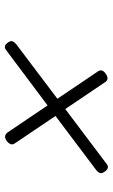

<svg xmlns="http://www.w3.org/2000/svg" viewBox="146 -839 471 803"><g transform="rotate(90 381.5 -437.5)"><path d="M571 -231Q558 -222 549 -223.5Q540 -225 533 -235L421 -401L190 -228Q181 -221 173.5 -222.5Q166 -224 158 -235Q150 -246 152.5 -253.5Q155 -261 165 -270L393 -442L279 -611Q273 -619 275 -627.5Q277 -636 287 -643Q300 -653 309.5 -651.5Q319 -650 324 -641L436 -475L663 -646Q673 -655 681.5 -653Q690 -651 697 -641Q705 -631 704 -622.5Q703 -614 692 -605L465 -434L579 -265Q585 -256 583.5 -248.5Q582 -241 571 -231Z"/></g></svg>

Font: Playwrite CU ExtraLight
Style: Regular
Weight: 250
Designer: Veronika Burian, José Scaglione
Foundry: TypeTogether
Version: Version 1.002